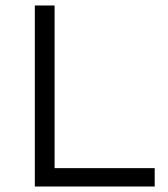

<svg xmlns="http://www.w3.org/2000/svg" viewBox="-20 -680 613 700"><path d="M179 -67H544V0H107V-660H179Z"/></svg>

Font: Kantumruy Pro
Style: Regular
Weight: 400
Designer: Sovichet Tep
Foundry: Sovichet Tep
Version: Version 1.002